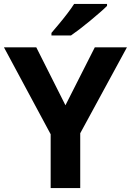

<svg xmlns="http://www.w3.org/2000/svg" viewBox="-20 -954 664 974"><path d="M312 -420 461 -714H624L387 -278V0H237V-273L0 -714H164ZM523 -924Q509 -910 486 -890Q463 -870 436.5 -848Q410 -826 384.5 -806.5Q359 -787 340 -774H241V-787Q257 -806 278.5 -831.5Q300 -857 321 -884.5Q342 -912 356 -934H523Z"/></svg>

Font: Noto Sans Tai Tham
Style: Regular
Weight: 400
Designer: Monotype Design Team 2013. Revised by David WIlliams 2020
Foundry: Monotype Imaging Inc.
Version: Version 2.002